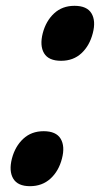

<svg xmlns="http://www.w3.org/2000/svg" viewBox="-20 -630 350 660"><path d="M299 -516Q288 -473 260 -447Q232 -421 190 -421Q147 -421 131.5 -447Q116 -473 127 -516Q138 -558 166 -584Q194 -610 236 -610Q279 -610 294.5 -584Q310 -558 299 -516ZM193 -85Q182 -42 153.5 -16Q125 10 83 10Q41 10 25.5 -16Q10 -42 21 -85Q32 -127 60 -153Q88 -179 130 -179Q173 -179 188.5 -153Q204 -127 193 -85Z"/></svg>

Font: TypoPRO Sinkin Sans
Style: 600 SemiBold Italic
Weight: 600
Italic angle: -112°
Designer: Keith Bates
Foundry: K-Type
Version: Sinkin Sans (version 1.0)  by Keith Bates   •   © 2014   www